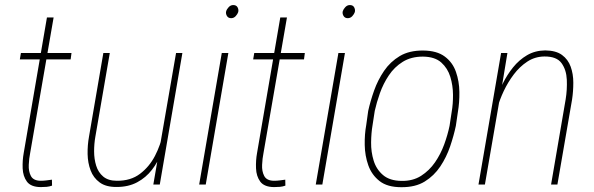

<svg xmlns="http://www.w3.org/2000/svg" viewBox="-20 -741 2384 771"><path d="M267.1 -528.3 263.7 -502.4H59.6L64 -528.3ZM168.5 -670.9H195.3L101.1 -126.5Q96.7 -105 95.5 -79.1Q94.2 -53.2 104 -34.4Q113.8 -15.6 142.6 -15.1Q155.3 -15.1 166.5 -16.6Q177.7 -18.1 188.5 -19.5L189 4.4Q178.2 8.3 167.2 9.3Q156.2 10.3 143.1 10.3Q104 9.8 88.1 -11.7Q72.3 -33.2 71 -64.9Q69.8 -96.7 75.2 -126.5Z M616.7 -122.1 687 -528.3H712.4L621.6 0H595.7ZM634.8 -207.5H651.4Q643.6 -168 628.9 -129.2Q614.3 -90.3 590.1 -59.1Q565.9 -27.8 530.8 -9Q495.6 9.8 448.7 9.8Q405.8 10.3 380.4 -8.3Q355 -26.9 343.8 -56.9Q332.5 -86.9 331.8 -122.3Q331.1 -157.7 337.4 -192.4L395 -528.3H420.9L362.8 -191.4Q357.9 -163.6 357.9 -133.1Q357.9 -102.5 366.2 -75.7Q374.5 -48.8 394.5 -32Q414.6 -15.1 449.2 -15.1Q504.9 -14.6 542.2 -43Q579.6 -71.3 602.3 -115Q625 -158.7 634.8 -207.5Z M897 -528.3 806.2 0H779.8L870.6 -528.3ZM888.2 -695.8Q890.6 -704.1 898.4 -712.4Q906.2 -720.7 916.5 -720.7Q929.2 -720.7 934.1 -711.4Q939 -702.1 936.5 -692.4Q934.1 -684.6 926.5 -676.3Q918.9 -668 908.2 -668Q896.5 -668 891.1 -677.2Q885.7 -686.5 888.2 -695.8Z M1204.1 -528.3 1200.7 -502.4H996.6L1001 -528.3ZM1105.5 -670.9H1132.3L1038.1 -126.5Q1033.7 -105 1032.5 -79.1Q1031.2 -53.2 1041 -34.4Q1050.8 -15.6 1079.6 -15.1Q1092.3 -15.1 1103.5 -16.6Q1114.7 -18.1 1125.5 -19.5L1126 4.4Q1115.2 8.3 1104.2 9.3Q1093.3 10.3 1080.1 10.3Q1041 9.8 1025.1 -11.7Q1009.3 -33.2 1008.1 -64.9Q1006.8 -96.7 1012.2 -126.5Z M1365.2 -528.3 1274.4 0H1248L1338.9 -528.3ZM1356.4 -695.8Q1358.9 -704.1 1366.7 -712.4Q1374.5 -720.7 1384.8 -720.7Q1397.5 -720.7 1402.3 -711.4Q1407.2 -702.1 1404.8 -692.4Q1402.3 -684.6 1394.8 -676.3Q1387.2 -668 1376.5 -668Q1364.7 -668 1359.4 -677.2Q1354 -686.5 1356.4 -695.8Z M1450.7 -239.3 1458.5 -295.4Q1467.3 -335 1482.2 -377.2Q1497.1 -419.4 1522.2 -456.3Q1547.4 -493.2 1585.4 -515.9Q1623.5 -538.6 1679.7 -538.1Q1734.4 -537.6 1766.1 -513.9Q1797.9 -490.2 1811 -452.1Q1824.2 -414.1 1824.7 -371.6Q1825.2 -329.1 1818.8 -292L1810.5 -235.4Q1802.2 -196.3 1787.6 -153.1Q1772.9 -109.9 1748 -72.5Q1723.1 -35.2 1685.5 -12Q1647.9 11.2 1591.3 10.7Q1535.6 10.7 1504.2 -13.9Q1472.7 -38.6 1459 -77.1Q1445.3 -115.7 1444.6 -158.9Q1443.8 -202.1 1450.7 -239.3ZM1484.9 -295.9 1476.1 -238.8Q1470.7 -207.5 1470.2 -169.2Q1469.7 -130.9 1480.5 -95.9Q1491.2 -61 1518.1 -38.1Q1544.9 -15.1 1592.3 -14.6Q1637.7 -13.7 1670.9 -34.9Q1704.1 -56.2 1726.8 -89.1Q1749.5 -122.1 1763.7 -160.9Q1777.8 -199.7 1785.2 -235.4L1793.9 -292.5Q1799.3 -322.8 1799.1 -360.4Q1798.8 -397.9 1788.3 -432.4Q1777.8 -466.8 1752 -490Q1726.1 -513.2 1678.2 -513.7Q1630.9 -513.7 1597.2 -492.7Q1563.5 -471.7 1541.3 -438.2Q1519 -404.8 1505.6 -366.9Q1492.2 -329.1 1484.9 -295.9Z M1999 -415.5 1927.2 0H1901.4L1992.2 -528.3H2017.6ZM1978 -309.1 1971.7 -338.4Q1981.9 -370.6 1999 -405.5Q2016.1 -440.4 2040.3 -470.5Q2064.5 -500.5 2096.4 -519.3Q2128.4 -538.1 2169.4 -538.6Q2212.4 -538.1 2236.8 -520.3Q2261.2 -502.4 2271.7 -473.1Q2282.2 -443.8 2282.2 -409.2Q2282.2 -374.5 2277.3 -341.8L2218.3 0H2192.9L2251.5 -342.3Q2257.8 -380.9 2256.1 -420.7Q2254.4 -460.4 2234.9 -487.5Q2215.3 -514.6 2166 -514.2Q2127.9 -513.7 2097.2 -493.4Q2066.4 -473.1 2043 -441.9Q2019.5 -410.6 2002.9 -375.5Q1986.3 -340.3 1978 -309.1Z"/></svg>

Font: Roboto Condensed Thin
Style: Italic
Weight: 250
Italic angle: -12°
Designer: Christian Robertson
Foundry: Google
Version: Version 3.008; 2023